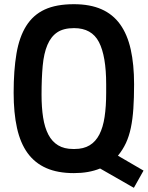

<svg xmlns="http://www.w3.org/2000/svg" viewBox="-20 -812 704 915"><path d="M336 -102Q378 -102 407 -119.5Q436 -137 453.5 -171Q471 -205 478.5 -255Q486 -305 486 -370V-410Q486 -545 451.5 -611.5Q417 -678 333 -678Q283 -678 253 -658Q223 -638 206 -598Q189 -558 183.5 -498.5Q178 -439 178 -361Q178 -300 185.5 -252Q193 -204 210.5 -170.5Q228 -137 257 -119.5Q286 -102 328 -102ZM542 -70 664 1 618 83Q614 81 610 78.5Q606 76 602 74L457 -9Q430 2 399 7.5Q368 13 332 13Q255 13 200.5 -11Q146 -35 111.5 -82.5Q77 -130 61 -202Q45 -274 45 -370Q45 -477 58.5 -556.5Q72 -636 105 -688.5Q138 -741 193 -766.5Q248 -792 332 -792Q409 -792 463.5 -768Q518 -744 552.5 -696Q587 -648 603 -576.5Q619 -505 619 -410Q619 -345 615.5 -294Q612 -243 603.5 -202.5Q595 -162 580 -130Q565 -98 542 -70Z"/></svg>

Font: Tanohe Sans SemiBold
Style: Regular
Weight: 600
Designer: Village Type and Design LLC & Cristiano Sobral
Foundry: Cooper Hewitt Smithsonian Design Museum
Version: Version 1.00;September 29, 2021;FontCreator 13.0.0.2655 64-b